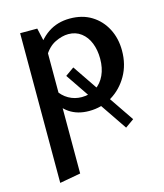

<svg xmlns="http://www.w3.org/2000/svg" viewBox="-108 -507 751 877"><g transform="rotate(-15 267.5 -68.0)"><path d="M281 6Q227 6 188.5 -20Q150 -46 132 -94L156 -127Q175 -96 203.5 -80Q232 -64 265 -64Q304 -64 332 -82.5Q360 -101 375.5 -134.5Q391 -168 391 -212Q391 -253 378 -286Q365 -319 339.5 -338.5Q314 -358 279 -358Q249 -358 215.5 -341.5Q182 -325 158 -283L122 -303Q156 -365 200.5 -395Q245 -425 304 -425Q363 -425 406 -398.5Q449 -372 473 -326Q497 -280 497 -222Q497 -156 467.5 -104.5Q438 -53 389.5 -23.5Q341 6 281 6ZM68 289V-419H149L167 -339V271ZM424 123 221 -176 262 -205 465 94Z"/></g></svg>

Font: Ysabeau Infant SemiBold
Style: Regular
Weight: 600
Designer: Christian Thalmann (Catharsis Fonts)
Version: Version 2.002; featfreeze: ss01,ss02,lnum